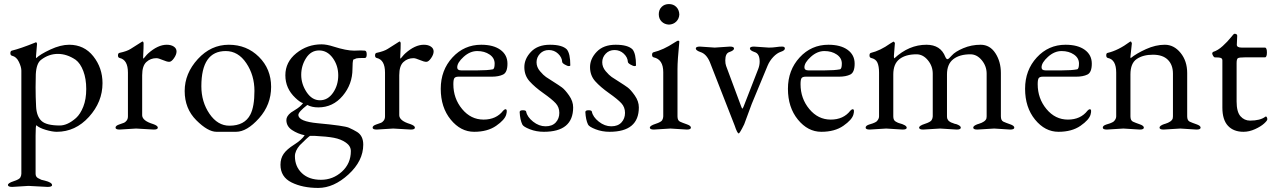

<svg xmlns="http://www.w3.org/2000/svg" viewBox="-20 -634 6259 944"><path d="M214 285 120 280 40 285Q19 285 19 275.5Q19 266 47 257Q75 248 80 238.5Q85 229 85 220V-287Q85 -304 73 -329.5Q61 -355 39 -360Q31 -362 31 -372.5Q31 -383 38 -385Q80 -395 154 -425L155 -426H156Q162 -426 162 -417L157 -357Q157 -349 158 -348Q177 -367 227.5 -390.5Q278 -414 320 -414Q394 -414 439 -357Q484 -300 484 -225Q484 -133 417.5 -59.5Q351 14 259 14Q237 14 205 4.5Q173 -5 159 -18Q155 -18 155 33V220Q155 235 166.5 241.5Q178 248 183.5 250Q189 252 200 254Q236 263 236 276Q236 285 214 285ZM156 -269 155 -205Q155 -157 157.5 -109.5Q160 -62 184 -39.5Q208 -17 274 -17Q312 -17 354 -54Q375 -73 389.5 -109.5Q404 -146 404 -196.5Q404 -247 389.5 -285Q375 -323 352 -340Q309 -369 264.5 -369Q220 -369 182 -340Q159 -323 156 -269Z M736 3 649 -2 568 3Q548 3 548 -6.5Q548 -16 566 -22Q584 -28 590 -30.5Q596 -33 602.5 -41Q609 -49 609 -62V-277Q609 -340 568 -349Q560 -351 560 -361.5Q560 -372 567 -374Q605 -382 623 -394Q657 -416 668 -422.5Q679 -429 679 -429.5Q679 -430 681.5 -430Q684 -430 686 -423Q686 -396 684.5 -371Q683 -346 684.5 -346Q686 -346 690 -351Q704 -368 708 -371Q756 -414 800 -414Q821 -414 834.5 -405Q848 -396 848 -381Q848 -366 835.5 -348Q823 -330 812 -330Q801 -330 780 -339Q759 -348 749 -348Q720 -348 699.5 -329Q679 -310 679 -264V-67Q680 -40 733 -24Q756 -16 756 -6.5Q756 3 736 3Z M1090 -383Q970 -383 970 -210Q970 -133 1010 -74.5Q1050 -16 1108 -16Q1183 -16 1211 -71Q1231 -110 1231 -187Q1231 -264 1191 -323.5Q1151 -383 1090 -383ZM945 -43Q888 -100 888 -186.5Q888 -273 952.5 -343.5Q1017 -414 1105 -414Q1193 -414 1253 -354.5Q1313 -295 1313 -207Q1313 -119 1253.5 -52.5Q1194 14 1140.5 14Q1087 14 1044.5 14Q1002 14 945 -43Z M1430 134Q1430 185 1464.5 217.5Q1499 250 1558 250Q1617 250 1661 210Q1705 170 1705 109Q1705 84 1680.5 67Q1656 50 1622 43.5Q1588 37 1527 34H1504Q1492 42 1454 80Q1430 108 1430 134ZM1617.5 -178Q1643 -215 1643 -263.5Q1643 -312 1616 -349Q1589 -386 1549 -386Q1509 -386 1485 -348.5Q1461 -311 1461 -266Q1461 -221 1487.5 -181Q1514 -141 1553 -141Q1592 -141 1617.5 -178ZM1721 -385 1753 -386Q1765 -386 1774 -385Q1783 -384 1783 -366.5Q1783 -349 1774 -349Q1737 -349 1732 -347Q1727 -345 1724 -343.5Q1721 -342 1717 -341Q1713 -330 1713 -295Q1713 -220 1665 -163Q1617 -106 1545 -106Q1513 -106 1491 -118Q1447 -84 1447 -69Q1447 -37 1543 -28Q1673 -16 1695.5 -6Q1718 4 1736 15Q1766 34 1766 77Q1766 157 1693.5 223.5Q1621 290 1544.5 290Q1468 290 1413.5 263Q1359 236 1359 176Q1359 145 1374.5 122.5Q1390 100 1426.5 77Q1463 54 1478 31Q1444 24 1416 5.5Q1388 -13 1388 -44Q1388 -63 1411 -81Q1417 -85 1430 -93Q1457 -109 1470 -127Q1456 -130 1432 -153Q1383 -199 1383 -264Q1383 -329 1437 -372.5Q1491 -416 1561 -416Q1586 -416 1620 -405Q1683 -385 1721 -385Z M2000 3 1913 -2 1832 3Q1812 3 1812 -6.5Q1812 -16 1830 -22Q1848 -28 1854 -30.5Q1860 -33 1866.5 -41Q1873 -49 1873 -62V-277Q1873 -340 1832 -349Q1824 -351 1824 -361.5Q1824 -372 1831 -374Q1869 -382 1887 -394Q1921 -416 1932 -422.5Q1943 -429 1943 -429.5Q1943 -430 1945.5 -430Q1948 -430 1950 -423Q1950 -396 1948.5 -371Q1947 -346 1948.5 -346Q1950 -346 1954 -351Q1968 -368 1972 -371Q2020 -414 2064 -414Q2085 -414 2098.5 -405Q2112 -396 2112 -381Q2112 -366 2099.5 -348Q2087 -330 2076 -330Q2065 -330 2044 -339Q2023 -348 2013 -348Q1984 -348 1963.5 -329Q1943 -310 1943 -264V-67Q1944 -40 1997 -24Q2020 -16 2020 -6.5Q2020 3 2000 3Z M2346 -414Q2406 -414 2440.5 -389Q2475 -364 2475 -321Q2475 -278 2453.5 -267.5Q2432 -257 2398 -257H2234Q2220 -257 2214.5 -250.5Q2209 -244 2209 -220Q2209 -150 2252 -98Q2295 -46 2357.5 -46Q2420 -46 2454 -90Q2461 -97 2465 -97Q2476 -97 2469 -71Q2462 -45 2419.5 -15.5Q2377 14 2311 14Q2245 14 2196 -46Q2147 -106 2147 -197.5Q2147 -289 2204.5 -351.5Q2262 -414 2346 -414ZM2228 -303Q2228 -288 2247 -288H2329Q2376 -288 2402 -293Q2412 -294 2412 -321.5Q2412 -349 2387 -366Q2362 -383 2326.5 -383Q2291 -383 2259.5 -354.5Q2228 -326 2228 -303Z M2744 -330Q2743 -352 2724 -370Q2705 -388 2678.5 -388Q2652 -388 2635 -370Q2618 -352 2618 -328Q2618 -304 2635 -284Q2652 -264 2664.5 -255.5Q2677 -247 2702.5 -231Q2728 -215 2743 -204Q2758 -193 2778 -164.5Q2798 -136 2798 -106Q2798 14 2654 14Q2617 14 2585 1.5Q2553 -11 2548 -22Q2537 -45 2535 -83Q2535 -92 2550.5 -92Q2566 -92 2567 -85Q2572 -59 2601 -36Q2630 -13 2662.5 -13Q2695 -13 2712.5 -32Q2730 -51 2730 -79Q2730 -107 2712 -126.5Q2694 -146 2651.5 -176Q2609 -206 2583.5 -234.5Q2558 -263 2558 -304Q2558 -345 2591 -379.5Q2624 -414 2684 -414Q2744 -414 2767 -391Q2784 -370 2784 -313Q2784 -309 2777 -309Q2770 -309 2757 -316.5Q2744 -324 2744 -330Z M3067 -330Q3066 -352 3047 -370Q3028 -388 3001.5 -388Q2975 -388 2958 -370Q2941 -352 2941 -328Q2941 -304 2958 -284Q2975 -264 2987.5 -255.5Q3000 -247 3025.5 -231Q3051 -215 3066 -204Q3081 -193 3101 -164.5Q3121 -136 3121 -106Q3121 14 2977 14Q2940 14 2908 1.5Q2876 -11 2871 -22Q2860 -45 2858 -83Q2858 -92 2873.5 -92Q2889 -92 2890 -85Q2895 -59 2924 -36Q2953 -13 2985.5 -13Q3018 -13 3035.5 -32Q3053 -51 3053 -79Q3053 -107 3035 -126.5Q3017 -146 2974.5 -176Q2932 -206 2906.5 -234.5Q2881 -263 2881 -304Q2881 -345 2914 -379.5Q2947 -414 3007 -414Q3067 -414 3090 -391Q3107 -370 3107 -313Q3107 -309 3100 -309Q3093 -309 3080 -316.5Q3067 -324 3067 -330Z M3269 -513Q3247 -514 3233 -528Q3219 -542 3219 -564Q3219 -586 3233 -600Q3247 -614 3269 -614Q3291 -614 3305 -600Q3319 -586 3320 -563Q3319 -542 3305 -528Q3291 -514 3269 -513ZM3357 3 3276 -2 3195 3Q3175 3 3175 -6.5Q3175 -16 3203 -25Q3231 -34 3236 -43.5Q3241 -53 3241 -62V-279Q3241 -342 3194 -352Q3186 -354 3186 -364.5Q3186 -375 3193 -377Q3242 -389 3295 -424Q3311 -434 3313 -434Q3320 -434 3320 -429Q3311 -337 3311 -294V-62Q3311 -42 3323 -36Q3336 -30 3356.5 -23Q3377 -16 3377 -6.5Q3377 3 3357 3Z M3421 -405 3494 -400 3569 -405Q3589 -405 3589 -395.5Q3589 -386 3566 -378Q3546 -372 3546 -337Q3546 -321 3550 -310L3624 -111Q3628 -100 3630 -100Q3632 -100 3636 -110L3708 -295Q3715 -313 3715 -331Q3715 -371 3690 -378Q3667 -386 3667 -395.5Q3667 -405 3687 -405L3760 -400Q3780 -400 3796 -402.5Q3812 -405 3825.5 -405Q3839 -405 3839 -395.5Q3839 -386 3819.5 -379.5Q3800 -373 3782 -354Q3764 -335 3754 -311L3676 -123L3639 -23Q3617 22 3612 22Q3605 22 3592 -17L3470 -329Q3453 -369 3424 -378Q3401 -386 3401 -395.5Q3401 -405 3421 -405Z M4053 -414Q4113 -414 4147.5 -389Q4182 -364 4182 -321Q4182 -278 4160.5 -267.5Q4139 -257 4105 -257H3941Q3927 -257 3921.5 -250.5Q3916 -244 3916 -220Q3916 -150 3959 -98Q4002 -46 4064.5 -46Q4127 -46 4161 -90Q4168 -97 4172 -97Q4183 -97 4176 -71Q4169 -45 4126.5 -15.5Q4084 14 4018 14Q3952 14 3903 -46Q3854 -106 3854 -197.5Q3854 -289 3911.5 -351.5Q3969 -414 4053 -414ZM3935 -303Q3935 -288 3954 -288H4036Q4083 -288 4109 -293Q4119 -294 4119 -321.5Q4119 -349 4094 -366Q4069 -383 4033.5 -383Q3998 -383 3966.5 -354.5Q3935 -326 3935 -303Z M4380 -423 4375 -359Q4375 -349 4377 -347Q4449 -414 4535 -414Q4605 -414 4628 -354Q4633 -343 4638.5 -343Q4644 -343 4660 -361.5Q4676 -380 4716 -397Q4756 -414 4801.5 -414Q4847 -414 4874 -372.5Q4901 -331 4901 -275V-62Q4901 -42 4913 -36Q4926 -30 4946.5 -23Q4967 -16 4967 -6.5Q4967 3 4947 3L4868 -2L4785 3Q4765 3 4765 -6.5Q4765 -16 4788 -24Q4789 -24 4792 -25Q4825 -35 4830 -52Q4831 -57 4831 -62V-272Q4831 -309 4807 -338Q4783 -367 4751 -367Q4698 -367 4667 -343Q4636 -319 4636 -268V-62Q4636 -51 4639 -47.5Q4642 -44 4643 -41.5Q4644 -39 4648 -37Q4652 -35 4653.5 -33.5Q4655 -32 4660.5 -30.5Q4666 -29 4667 -28Q4676 -24 4681 -24Q4704 -16 4704 -6.5Q4704 3 4684 3L4602 -2L4519 3Q4499 3 4499 -6.5Q4499 -16 4527 -25Q4555 -34 4560.5 -43.5Q4566 -53 4566 -62V-272Q4566 -309 4542 -338Q4518 -367 4486 -367Q4433 -367 4402.5 -343.5Q4372 -320 4372 -268V-62Q4372 -43 4383.5 -36.5Q4395 -30 4399 -29Q4438 -19 4438 -6Q4438 3 4418 3L4337 -2L4256 3Q4236 3 4236 -6.5Q4236 -16 4252.5 -21.5Q4269 -27 4271.5 -27.5Q4274 -28 4282 -32Q4290 -36 4292 -39Q4302 -50 4302 -62V-277Q4302 -308 4294 -326Q4286 -344 4263 -349Q4255 -351 4255 -361.5Q4255 -372 4262 -374Q4308 -385 4357 -420Q4369 -428 4372 -429Q4375 -430 4380 -423Z M5219 -414Q5279 -414 5313.5 -389Q5348 -364 5348 -321Q5348 -278 5326.5 -267.5Q5305 -257 5271 -257H5107Q5093 -257 5087.5 -250.5Q5082 -244 5082 -220Q5082 -150 5125 -98Q5168 -46 5230.5 -46Q5293 -46 5327 -90Q5334 -97 5338 -97Q5349 -97 5342 -71Q5335 -45 5292.5 -15.5Q5250 14 5184 14Q5118 14 5069 -46Q5020 -106 5020 -197.5Q5020 -289 5077.5 -351.5Q5135 -414 5219 -414ZM5101 -303Q5101 -288 5120 -288H5202Q5249 -288 5275 -293Q5285 -294 5285 -321.5Q5285 -349 5260 -366Q5235 -383 5199.5 -383Q5164 -383 5132.5 -354.5Q5101 -326 5101 -303Z M5863 3 5783 -2 5701 3Q5681 3 5681 -6.5Q5681 -16 5704 -24Q5705 -24 5708 -25Q5741 -35 5746 -52Q5747 -57 5747 -62V-272Q5747 -315 5722 -340Q5697 -365 5648.5 -365Q5600 -365 5569 -344Q5538 -323 5538 -268V-62Q5538 -42 5550 -36Q5563 -30 5583.5 -23Q5604 -16 5604 -6.5Q5604 3 5584 3L5503 -2L5422 3Q5402 3 5402 -6.5Q5402 -16 5418.5 -21.5Q5435 -27 5437.5 -27.5Q5440 -28 5448 -32Q5456 -36 5458 -39Q5468 -50 5468 -62V-277Q5468 -341 5427 -349Q5419 -351 5419 -362Q5419 -373 5426 -374Q5478 -386 5536 -429Q5537 -430 5539.5 -430Q5542 -430 5545 -421L5538 -356Q5538 -349 5539 -348Q5567 -371 5614.5 -392.5Q5662 -414 5707 -414Q5752 -414 5784.5 -374Q5817 -334 5817 -275V-62Q5817 -42 5829 -36Q5842 -30 5862.5 -23Q5883 -16 5883 -6.5Q5883 3 5863 3Z M6094 14Q6045 14 6017.5 -15.5Q5990 -45 5990 -105V-337Q5990 -346 5982.5 -349Q5975 -352 5952 -352Q5949 -352 5944.5 -359.5Q5940 -367 5940 -371.5Q5940 -376 5945 -379Q5968 -386 5992 -408Q6016 -430 6031 -449Q6046 -468 6049 -468Q6063 -468 6063 -458L6061 -414Q6061 -400 6085 -400H6199Q6209 -400 6209 -376Q6209 -352 6199 -352H6100Q6073 -352 6066.5 -348Q6060 -344 6060 -324V-135Q6060 -84 6079 -62.5Q6098 -41 6126 -41Q6176 -41 6201 -60Q6205 -63 6208 -58.5Q6211 -54 6211 -47.5Q6211 -41 6195 -26.5Q6179 -12 6150.5 1Q6122 14 6094 14Z"/></svg>

Font: EB Garamond
Style: Regular
Weight: 400
Version: Version 0.012